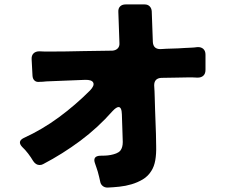

<svg xmlns="http://www.w3.org/2000/svg" viewBox="-20 -811 1040 868"><path d="M433 10Q431 -1 428 -12Q425 -23 422 -35Q419 -44 416 -53.5Q413 -63 410 -71Q397 -105 432 -107Q442 -107 455 -107.5Q468 -108 481 -110.5Q494 -113 505.5 -117.5Q517 -122 524 -130Q535 -144 535 -169L533 -232Q532 -246 532 -261.5Q532 -277 531 -294Q530 -327 516 -327Q506 -327 489 -309Q423 -234 343 -174.5Q263 -115 175 -69Q168 -65 159 -65Q142 -65 130 -83Q120 -100 107 -117Q94 -134 80 -147Q57 -172 87 -187Q172 -226 246.5 -281Q321 -336 387 -402Q408 -424 401.5 -437.5Q395 -451 364 -450Q320 -448 276.5 -446.5Q233 -445 189 -443Q181 -442 173.5 -441.5Q166 -441 159 -441Q145 -439 136.5 -446.5Q128 -454 127 -468L123 -543Q122 -560 131.5 -569.5Q141 -579 158 -579Q169 -578 182.5 -578Q196 -578 212 -578Q243 -578 278.5 -578.5Q314 -579 355 -580L488 -582Q503 -583 512 -592Q521 -601 520 -616L515 -757Q514 -773 523 -782Q532 -791 548 -791H634Q648 -791 656.5 -782.5Q665 -774 666 -760L671 -621Q673 -589 705 -589Q734 -591 760.5 -591.5Q787 -592 813 -594Q830 -595 844.5 -595.5Q859 -596 872 -598Q889 -599 899 -590Q909 -581 909 -564V-495Q909 -478 899.5 -469Q890 -460 873 -460Q863 -461 851.5 -461Q840 -461 826 -461Q800 -460 771 -460Q742 -460 709 -459Q677 -457 677 -425Q679 -397 679.5 -370.5Q680 -344 681 -318L685 -206L686 -151Q687 -115 682 -86.5Q677 -58 664 -38Q649 -14 625.5 0Q602 14 575 22Q548 30 519.5 33Q491 36 466 37Q453 37 444 29.5Q435 22 433 10Z"/></svg>

Font: Higure Gothic Black
Style: Regular
Weight: 900
Designer: Yoshimichi Ohira
Foundry: Positype
Version: Version 1.000